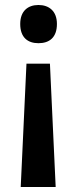

<svg xmlns="http://www.w3.org/2000/svg" viewBox="-20 -567 308 769"><path d="M208 -471C208 -523 176 -547 134 -547C92 -547 61 -523 61 -471C61 -417 91 -394 134 -394C177 -394 208 -416 208 -471ZM86 -312 63 182H203L180 -312Z"/></svg>

Font: Noto Sans Myanmar SemiCondensed SemiBold
Style: Regular
Weight: 600
Width: 4
Designer: Monotype Design Team
Foundry: Monotype Imaging Inc.
Version: Version 2.107